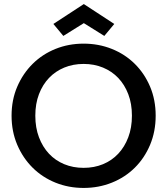

<svg xmlns="http://www.w3.org/2000/svg" viewBox="-20 -919 824 946"><path d="M747 -349Q747 -271 719.5 -205.5Q692 -140 644 -92.5Q596 -45 531 -19Q466 7 392 7Q318 7 253.5 -19Q189 -45 141 -92.5Q93 -140 65 -205.5Q37 -271 37 -349Q37 -427 65 -492Q93 -557 141 -604.5Q189 -652 253.5 -678Q318 -704 392 -704Q466 -704 531 -678Q596 -652 644 -604.5Q692 -557 719.5 -492Q747 -427 747 -349ZM154 -349Q154 -290 172 -242.5Q190 -195 221.5 -161.5Q253 -128 296.5 -110Q340 -92 392 -92Q444 -92 487.5 -110Q531 -128 562.5 -161.5Q594 -195 612 -242.5Q630 -290 630 -349Q630 -408 612 -455Q594 -502 562.5 -535Q531 -568 487.5 -586Q444 -604 392 -604Q340 -604 296.5 -586Q253 -568 221.5 -535Q190 -502 172 -455Q154 -408 154 -349ZM543 -801 494 -742 393 -805 292 -742 243 -801 393 -899Z"/></svg>

Font: SVN-Poppins Medium
Style: Regular
Weight: 500
Designer: Ninad Kale (Devanagari), Jonny Pinhorn (Latin)
Foundry: Indian Type Foundry
Version: Version 3.002 2017; ttfautohint (v1.8.3)